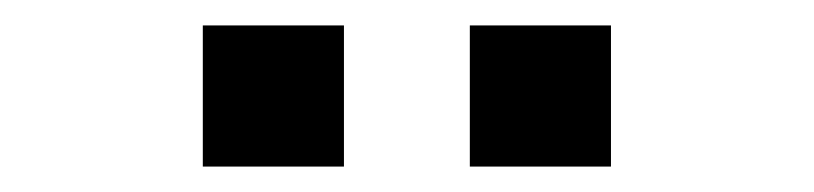

<svg xmlns="http://www.w3.org/2000/svg" viewBox="-20 -746 640 151"><path d="M250.5 -726V-615H139.5V-726ZM460.5 -726V-615H349.5V-726Z"/></svg>

Font: Fliege Mono Thin
Style: Regular
Weight: 100
Version: Version 0.020;Glyphs 3.3 (3306)